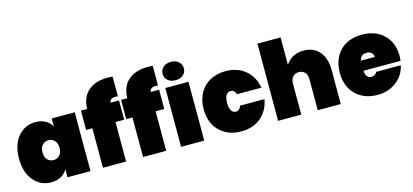

<svg xmlns="http://www.w3.org/2000/svg" viewBox="-65 -1284 3823 1779"><g transform="rotate(-15 1846.0 -394.0)"><path d="M252.9 -570.8Q308.1 -570.8 348.4 -548.3Q388.7 -525.9 409.2 -486.8V-564H629.9V0H409.2V-77.1Q388.7 -38.1 348.4 -15.6Q308.1 6.8 252.9 6.8Q152.3 6.8 86.2 -71.3Q20 -149.4 20 -282.2Q20 -415 86.2 -492.9Q152.3 -570.8 252.9 -570.8ZM386 -212.2Q409.2 -237.3 409.2 -282.2Q409.2 -327.1 386 -352.1Q362.8 -377 327.1 -377Q291.5 -377 268.3 -352.1Q245.1 -327.1 245.1 -282.2Q245.1 -237.3 268.3 -212.2Q291.5 -187 327.1 -187Q362.8 -187 386 -212.2Z M749.5 0V-378.9H689.5V-564H749.5Q751 -684.6 831.3 -745.1Q911.6 -805.7 1054.7 -793V-604Q1016.1 -608.4 997.3 -599.6Q978.5 -590.8 973.6 -564H1054.7V-378.9H971.7V0Z M1134.3 0V-378.9H1074.2V-564H1134.3Q1135.7 -684.6 1216.1 -745.1Q1296.4 -805.7 1439.5 -793V-604Q1400.9 -608.4 1382.1 -599.6Q1363.3 -590.8 1358.4 -564H1439.5V-378.9H1356.4V0Z M1499 0V-564H1721.2V0ZM1508.3 -695.8Q1508.3 -733.9 1536.1 -759.5Q1564 -785.2 1610.4 -785.2Q1656.7 -785.2 1684.6 -759.5Q1712.4 -733.9 1712.4 -695.8Q1712.4 -658.7 1684.3 -633.8Q1656.2 -608.9 1610.4 -608.9Q1564.5 -608.9 1536.4 -633.8Q1508.3 -658.7 1508.3 -695.8Z M1791 -282.2Q1791 -370.6 1827.9 -436.5Q1864.7 -502.4 1929.7 -536.6Q1994.6 -570.8 2079.1 -570.8Q2189 -570.8 2264.4 -508.8Q2339.8 -446.8 2359.9 -336.9H2125Q2112.3 -380.9 2074.2 -380.9Q2047.4 -380.9 2031.7 -356.2Q2016.1 -331.5 2016.1 -282.2Q2016.1 -232.9 2031.7 -208Q2047.4 -183.1 2074.2 -183.1Q2112.3 -183.1 2125 -227.1H2359.9Q2339.8 -117.2 2264.4 -55.2Q2189 6.8 2079.1 6.8Q1950.7 6.8 1870.8 -71Q1791 -148.9 1791 -282.2Z M2429.7 0V-740.2H2651.9V-478Q2678.2 -518.6 2721.7 -543.2Q2765.1 -567.9 2824.7 -567.9Q2921.4 -567.9 2976.1 -502.7Q3030.8 -437.5 3030.8 -327.1V0H2810.1V-298.8Q2810.1 -339.4 2788.6 -362.8Q2767.1 -386.2 2731 -386.2Q2694.3 -386.2 2673.1 -362.8Q2651.9 -339.4 2651.9 -298.8V0Z M3384.8 -397Q3325.2 -397 3315.4 -339.8H3447.8Q3447.8 -367.7 3429.7 -382.3Q3411.6 -397 3384.8 -397ZM3660.6 -203.1Q3642.6 -111.8 3566.2 -52.5Q3489.7 6.8 3384.8 6.8Q3256.3 6.8 3176.5 -71Q3096.7 -148.9 3096.7 -282.2Q3096.7 -370.6 3133.5 -436.5Q3170.4 -502.4 3235.4 -536.6Q3300.3 -570.8 3384.8 -570.8Q3513.2 -570.8 3593 -494.4Q3672.9 -418 3672.9 -287.1Q3672.9 -268.1 3669.4 -243.2H3313.5Q3317.4 -169.9 3373.5 -169.9Q3410.6 -169.9 3425.8 -203.1Z"/></g></svg>

Font: SVN-Poppins Black
Style: Regular
Weight: 900
Designer: Ninad Kale (Devanagari), Jonny Pinhorn (Latin)
Foundry: Indian Type Foundry
Version: Version 3.002 2017